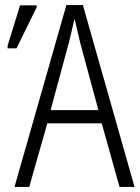

<svg xmlns="http://www.w3.org/2000/svg" viewBox="-20 -735 549 755"><path d="M450 0 380 -250H166L95 0H37L241 -715H306L509 0ZM295 -568Q290 -591 284 -615.5Q278 -640 273 -662Q268 -639 262.5 -615.5Q257 -592 251 -568L179 -302H367ZM10 -545V-556L59 -714H124V-706L45 -545Z"/></svg>

Font: Noto Sans Condensed Light
Style: Regular
Weight: 300
Width: 3
Designer: Monotype Design Team
Foundry: Monotype Imaging Inc.
Version: Version 2.013; ttfautohint (v1.8.4.7-5d5b)